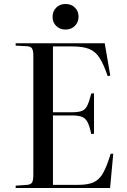

<svg xmlns="http://www.w3.org/2000/svg" viewBox="-20 -948 641 968"><path d="M59 0V-12L117 -16Q136 -18 142 -28.5Q148 -39 148 -67V-668Q148 -693 141.5 -703.5Q135 -714 115 -715L59 -718V-730H508L536 -567L523 -564Q503 -623 482.5 -655.5Q462 -688 430 -701Q398 -714 345 -714H247V-382H342Q375 -382 392.5 -388.5Q410 -395 420 -415.5Q430 -436 440 -476L454 -478V-274L440 -272Q432 -311 422 -331Q412 -351 394 -358.5Q376 -366 342 -366H247V-16H374Q423 -16 452 -29Q481 -42 500 -76Q519 -110 538 -173H551L535 0ZM310 -799Q282 -799 263.5 -817Q245 -835 245 -863Q245 -891 263.5 -909.5Q282 -928 310 -928Q339 -928 357.5 -910Q376 -892 376 -864Q376 -836 357.5 -817.5Q339 -799 310 -799Z"/></svg>

Font: Literata 72pt
Style: Regular
Weight: 400
Designer: Latin by Veronika Burian and Jose Scaglione. Greek by Irene Vlachou. Cyrillic by Vera Evstafieva.
Foundry: TypeTogether
Version: Version 3.002